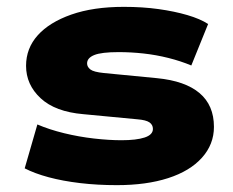

<svg xmlns="http://www.w3.org/2000/svg" viewBox="-20 -529 679 560"><path d="M321 11Q264 11 213.5 5Q163 -1 122 -12Q81 -23 52 -38L89 -166Q124 -151 167 -140.5Q210 -130 254 -125Q298 -120 334 -120Q378 -120 402 -128Q426 -136 426 -153Q426 -165 416 -172Q406 -179 381 -181L223 -196Q141 -203 98.5 -242.5Q56 -282 56 -337Q56 -388 90 -426Q124 -464 188 -486.5Q252 -509 341 -509Q396 -509 442.5 -502.5Q489 -496 526.5 -485Q564 -474 587 -459L538 -338Q507 -351 471 -360Q435 -369 398.5 -373Q362 -377 326 -377Q276 -377 255 -368.5Q234 -360 234 -344Q234 -334 243.5 -326.5Q253 -319 283 -316L438 -301Q520 -293 562 -257.5Q604 -222 604 -159Q604 -108 569 -69Q534 -30 470.5 -9.5Q407 11 321 11Z"/></svg>

Font: Nunito Sans 10pt Expanded Black
Style: Regular
Weight: 900
Width: 7
Designer: Vernon Adams
Foundry: Vernon Adams
Version: Version 3.101;gftools[0.9.27]